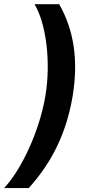

<svg xmlns="http://www.w3.org/2000/svg" viewBox="-57 -768 470 942"><path d="M299.4 -296.5C328.5 -473.7 305.4 -621.1 233.3 -747.5H112.2C169 -653.8 193.9 -464.8 165.5 -296.5C137.1 -127.8 50.8 61.1 -36.9 154.8H83.8C198.9 28.4 269.9 -119.3 299.4 -296.5Z"/></svg>

Font: Margiela Sans Semi Bold
Style: Italic
Weight: 600
Italic angle: -9.39999°
Designer: Stefan Endress, Andreas Faust
Version: Version 1.100;FEAKit 1.0